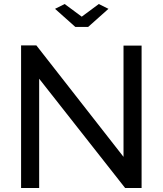

<svg xmlns="http://www.w3.org/2000/svg" viewBox="-20 -936 810 956"><path d="M175 -544V0H85V-710H161L595 -155V-709H685V0H603ZM302 -916 387 -853 472 -916 520 -892 419 -802H355L254 -892Z"/></svg>

Font: Raleway Thin Medium
Style: Regular
Weight: 500
Version: Version 4.026